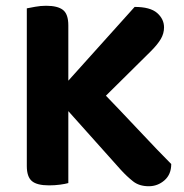

<svg xmlns="http://www.w3.org/2000/svg" viewBox="-20 -636 638 666"><path d="M154 -321 310 -343Q397 -253 464 -181.5Q531 -110 574 -67Q574 -31 550.5 -10.5Q527 10 496 10Q463 10 441.5 -7Q420 -24 399 -47ZM314 -271 136 -266 447 -612Q501 -612 525 -591Q549 -570 549 -541Q549 -520 538 -501Q527 -482 503 -458ZM73 -416H217V-1Q207 2 188.5 4.5Q170 7 150 7Q108 7 90.5 -8Q73 -23 73 -60ZM217 -241H73V-607Q83 -609 102 -612.5Q121 -616 140 -616Q180 -616 198.5 -601.5Q217 -587 217 -548Z"/></svg>

Font: BalooTamma2Bold
Style: Bold
Weight: 700
Designer: Divya Kowshik, Shuchita Grover and Ek Type
Foundry: Ek Type
Version: Version 1.700